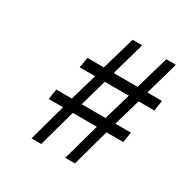

<svg xmlns="http://www.w3.org/2000/svg" viewBox="-150 -784 899 918"><g transform="rotate(30 300.0 -325.0)"><path d="M142.1 0 198.2 -204.1H119.1L127.9 -261.2H213.9L256.8 -409.2H171.9L181.2 -466.8H272L325.2 -649.9H377.9L326.2 -466.8H458L511.2 -649.9H564L512.2 -466.8H592.8L584 -409.2H497.1L454.1 -261.2H540L530.8 -204.1H438L381.8 0H328.1L384.8 -204.1H252L195.8 0ZM268.1 -261.2H399.9L442.9 -409.2H310.1Z"/></g></svg>

Font: Office Code Pro D Italic
Style: Regular
Weight: 400
Italic angle: -9°
Designer: Nathan Rutzky & Paul D. Hunt
Foundry: Adobe Systems Incorporated
Version: Version 1.004;PS 001.004;hotconv 1.0.70;makeotf.lib2.5.58329